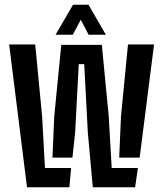

<svg xmlns="http://www.w3.org/2000/svg" viewBox="-20 -787 686 807"><path d="M370 0 349 -232 334 -517.5H311L296 -232L284.5 -124.5H200.5L208 -298L237.5 -598.5H408L437 -298L449.5 -81H559.5L548 0ZM93.5 0 18.5 -600H128L157 -298L169 -81H279L271.5 0ZM481 -124.5 488.5 -298 518 -600H627.5L567 -124.5ZM213.5 -641 287 -767H352L425 -641H352.5L319.5 -704L286 -641Z"/></svg>

Font: Big Shoulders Stencil Display Thin
Style: Bold
Weight: 700
Version: Version 2.001